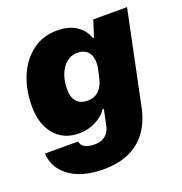

<svg xmlns="http://www.w3.org/2000/svg" viewBox="-131 -668 905 957"><g transform="rotate(-20 321.5 -189.0)"><path d="M254 176Q185 176 130.5 155Q76 134 44 95Q12 56 9 2H185Q187 17 196.5 26Q206 35 222 39.5Q238 44 258 44Q284 44 301.5 35Q319 26 329.5 10.5Q340 -5 344 -26L361 -107H354Q333 -75 292.5 -54.5Q252 -34 205 -34Q163 -34 130.5 -48.5Q98 -63 75 -90.5Q52 -118 40 -156Q28 -194 28 -241Q28 -330 58.5 -401Q89 -472 144.5 -513Q200 -554 274 -554Q336 -554 376.5 -527Q417 -500 430 -457H436L464 -544H643L540 -48Q526 19 491.5 69.5Q457 120 398.5 148Q340 176 254 176ZM299 -173Q326 -173 344.5 -184Q363 -195 375 -215Q387 -235 393 -263L402 -304Q409 -341 402 -365.5Q395 -390 377 -402.5Q359 -415 332 -415Q298 -415 273.5 -394.5Q249 -374 235.5 -339Q222 -304 222 -260Q222 -231 231.5 -211.5Q241 -192 258.5 -182.5Q276 -173 299 -173Z"/></g></svg>

Font: Mona Sans ExtraLight Black
Style: Italic
Weight: 900
Italic angle: -11.6951°
Version: Version 2.000